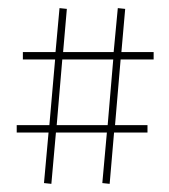

<svg xmlns="http://www.w3.org/2000/svg" viewBox="-20 -557 415 471"><path d="M119.1 -250H244.1L257.8 -411.1H132.8ZM126 -537.1 144 -535.2 134.8 -429.2H258.8L269 -537.1L287.1 -535.2L277.8 -429.2H356.9V-411.1H275.9L262.2 -250H341.8V-231.9H259.8L249 -106L231 -107.9L242.2 -231.9H117.2L106 -106L87.9 -107.9L99.1 -231.9H21V-250H101.1L115.2 -411.1H36.1V-429.2H116.2Z"/></svg>

Font: Rawengulk
Style: Light
Weight: 300
Version: Version 0.92